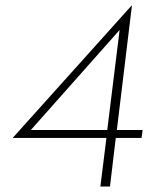

<svg xmlns="http://www.w3.org/2000/svg" viewBox="-20 -680 547 700"><path d="M27 -177V-178L460 -660H461L406 -206H500L496 -177H402L381 0H346L368 -177ZM427 -583 80 -192 73 -206H371L419 -594Z"/></svg>

Font: Josefin Sans ExtraLight
Style: Italic
Weight: 250
Italic angle: -7°
Designer: Santiago Orozco
Foundry: Typemade
Version: Version 2.000